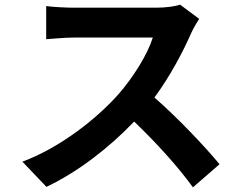

<svg xmlns="http://www.w3.org/2000/svg" viewBox="-20 -759 1040 823"><path d="M834 -678 752 -739C732 -732 692 -726 649 -726C604 -726 348 -726 296 -726C266 -726 205 -729 178 -733V-591C199 -592 254 -598 296 -598C339 -598 594 -598 635 -598C613 -527 552 -428 486 -353C392 -248 237 -126 76 -66L179 42C316 -23 449 -127 555 -238C649 -148 742 -46 807 44L921 -55C862 -127 741 -255 642 -341C709 -432 765 -538 799 -616C808 -636 826 -667 834 -678Z"/></svg>

Font: Noto Sans CJK TC
Style: Bold
Weight: 700
Designer: Ryoko NISHIZUKA 西塚涼子 (kana, bopomofo & ideographs); Paul D. Hunt (Latin, Greek & Cyrillic); Sandoll Communications 산돌커뮤니
Foundry: Adobe
Version: Version 2.004;hotconv 1.0.118;makeotfexe 2.5.65603